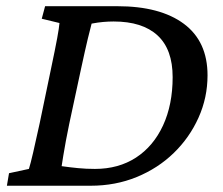

<svg xmlns="http://www.w3.org/2000/svg" viewBox="-20 -593 713 613"><path d="M124 -573.2H354.5Q491.2 -573.2 566.9 -517.1Q642.6 -460.9 642.6 -352.5Q642.6 -281.2 613.8 -217.3Q585 -153.3 534.7 -104.5Q484.4 -55.7 416.5 -27.8Q348.6 0 269.5 0H2L8.8 -40L72.3 -53.7Q77.1 -68.4 85.9 -106.4Q94.7 -144.5 106.4 -198.2L142.6 -372.1Q156.2 -436.5 162.6 -471.2Q168.9 -505.9 169.9 -519.5L113.3 -533.2ZM272.5 -517.6Q268.6 -503.9 260.3 -469.2Q252 -434.6 238.3 -371.1L201.2 -198.2Q195.3 -169.9 190.4 -143.6Q185.5 -117.2 182.1 -96.2Q178.7 -75.2 176.8 -62.5Q204.1 -58.6 229.5 -56.2Q254.9 -53.7 283.2 -53.7Q358.4 -53.7 414.1 -89.8Q469.7 -126 500.5 -192.4Q531.2 -258.8 531.2 -346.7Q531.2 -435.5 482.9 -480Q434.6 -524.4 342.8 -524.4Q326.2 -524.4 309.6 -522.9Q293 -521.5 272.5 -517.6Z"/></svg>

Font: Crimson Pro Medium
Style: Italic
Weight: 500
Italic angle: -12°
Designer: Jacques Le Bailly
Foundry: Baron von Fonthausen
Version: Version 1.003